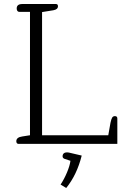

<svg xmlns="http://www.w3.org/2000/svg" viewBox="-20 -715 625 954"><path d="M61 -13Q61 -33 91 -37L129 -43V-656H76Q70 -656 66.5 -660.5Q63 -665 63 -673Q63 -695 91 -695H258Q268 -695 268 -684Q268 -668 245 -664L189 -655V-43H518L529 -105Q533 -124 537.5 -131Q542 -138 551 -138Q563 -138 563 -126V0H72Q67 0 64 -3.5Q61 -7 61 -13ZM281 202Q299 175 313 141.5Q327 108 330 84L300 74Q291 70 291 62Q291 52 297 47Q303 42 313 42Q319 42 322 43L386 58Q362 154 309 219Z"/></svg>

Font: Maitree Light
Style: Regular
Weight: 300
Designer: CadsonDemak Team
Foundry: CadsonDemak
Version: Version 1.001